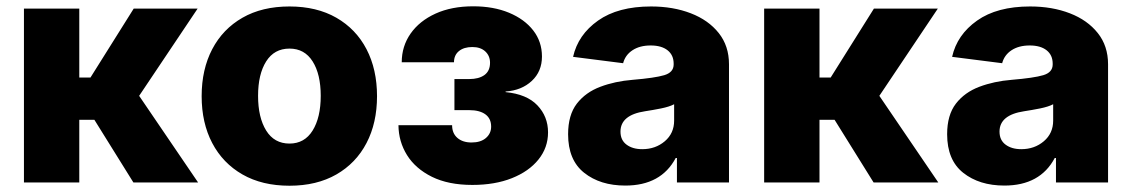

<svg xmlns="http://www.w3.org/2000/svg" viewBox="-20 -573 3555 603"><path d="M55.2 0V-545.9H229V-329.6H264.2L399.9 -545.9H600.6L417 -272L602.1 0H398.9L276.4 -196.8H229V0Z M889.2 10.3Q803.2 10.3 741.5 -25.1Q679.7 -60.5 646.5 -123.8Q613.3 -187 613.3 -271Q613.3 -355 646.5 -418.5Q679.7 -481.9 741.5 -517.3Q803.2 -552.7 889.2 -552.7Q974.6 -552.7 1036.4 -517.3Q1098.1 -481.9 1131.1 -418.5Q1164.1 -355 1164.1 -271Q1164.1 -187 1131.1 -123.8Q1098.1 -60.5 1036.4 -25.1Q974.6 10.3 889.2 10.3ZM889.2 -122.1Q936.5 -122.1 961.9 -163.1Q987.3 -204.1 987.3 -272Q987.3 -339.8 961.9 -380.1Q936.5 -420.4 889.2 -420.4Q841.3 -420.4 815.9 -380.1Q790.5 -339.8 790.5 -272Q790.5 -204.1 815.9 -163.1Q841.3 -122.1 889.2 -122.1Z M1463.4 7.8Q1388.2 7.8 1336.4 -17.8Q1284.7 -43.5 1258.3 -85.9Q1231.9 -128.4 1231.4 -179.7H1399.9Q1399.9 -154.3 1416.5 -139.9Q1433.1 -125.5 1460.9 -125.5Q1489.7 -125.5 1506.1 -139.6Q1522.5 -153.8 1522.5 -175.3Q1522.5 -200.7 1504.4 -213.9Q1486.3 -227.1 1453.6 -227.1H1407.2V-324.7H1453.6Q1483.9 -324.7 1501.5 -337.4Q1519 -350.1 1519 -376Q1519 -397.5 1504.2 -411.4Q1489.3 -425.3 1463.4 -425.3Q1437 -425.3 1421.4 -412.6Q1405.8 -399.9 1405.8 -377.4H1241.7Q1241.7 -427.7 1269.5 -467.5Q1297.4 -507.3 1347.9 -530.3Q1398.4 -553.2 1466.3 -553.2Q1529.8 -553.2 1578.6 -533Q1627.4 -512.7 1654.8 -477.3Q1682.1 -441.9 1682.1 -395.5Q1682.1 -348.6 1650.1 -318.8Q1618.2 -289.1 1567.9 -285.6V-283.7Q1634.3 -277.3 1667.7 -242.2Q1701.2 -207 1701.2 -157.2Q1701.2 -109.4 1671.1 -72Q1641.1 -34.7 1587.6 -13.4Q1534.2 7.8 1463.4 7.8Z M1943.8 9.8Q1865.2 9.8 1814.7 -30.3Q1764.2 -70.3 1764.2 -151.4Q1764.2 -211.9 1791.7 -247.6Q1819.3 -283.2 1865.5 -300.5Q1911.6 -317.9 1966.8 -322.3Q2036.6 -328.1 2066.2 -336.9Q2095.7 -345.7 2095.7 -370.6V-373Q2095.7 -399.9 2076.7 -415Q2057.6 -430.2 2023.4 -430.2Q1989.3 -430.2 1966.6 -415.3Q1943.8 -400.4 1937 -374.5L1779.8 -394.5Q1795.4 -463.9 1858.2 -508.3Q1920.9 -552.7 2024.9 -552.7Q2094.2 -552.7 2149.7 -531.2Q2205.1 -509.8 2237.3 -469.2Q2269.5 -428.7 2269.5 -371.1V0H2106V-76.7H2102.1Q2056.2 9.8 1943.8 9.8ZM1997.1 -104.5Q2038.6 -104.5 2067.9 -129.4Q2097.2 -154.3 2097.2 -194.3V-245.6Q2082.5 -237.8 2055.9 -232.4Q2029.3 -227.1 2005.9 -223.6Q1928.7 -211.9 1928.7 -159.7Q1928.7 -132.8 1947.8 -118.7Q1966.8 -104.5 1997.1 -104.5Z M2379.9 0V-545.9H2553.7V-329.6H2588.9L2724.6 -545.9H2925.3L2741.7 -272L2926.8 0H2723.6L2601.1 -196.8H2553.7V0Z M3134.3 9.8Q3055.7 9.8 3005.1 -30.3Q2954.6 -70.3 2954.6 -151.4Q2954.6 -211.9 2982.2 -247.6Q3009.8 -283.2 3055.9 -300.5Q3102.1 -317.9 3157.2 -322.3Q3227.1 -328.1 3256.6 -336.9Q3286.1 -345.7 3286.1 -370.6V-373Q3286.1 -399.9 3267.1 -415Q3248 -430.2 3213.9 -430.2Q3179.7 -430.2 3157 -415.3Q3134.3 -400.4 3127.4 -374.5L2970.2 -394.5Q2985.8 -463.9 3048.6 -508.3Q3111.3 -552.7 3215.3 -552.7Q3284.7 -552.7 3340.1 -531.2Q3395.5 -509.8 3427.7 -469.2Q3460 -428.7 3460 -371.1V0H3296.4V-76.7H3292.5Q3246.6 9.8 3134.3 9.8ZM3187.5 -104.5Q3229 -104.5 3258.3 -129.4Q3287.6 -154.3 3287.6 -194.3V-245.6Q3272.9 -237.8 3246.3 -232.4Q3219.7 -227.1 3196.3 -223.6Q3119.1 -211.9 3119.1 -159.7Q3119.1 -132.8 3138.2 -118.7Q3157.2 -104.5 3187.5 -104.5Z"/></svg>

Font: Inter Extra Bold
Style: Regular
Weight: 800
Designer: Rasmus Andersson
Foundry: rsms
Version: Version 4.000;git-3c8e0fc